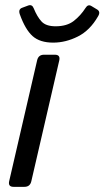

<svg xmlns="http://www.w3.org/2000/svg" viewBox="-20 -725 405 745"><path d="M57.1 -668.9Q49.8 -689 65.9 -694.8L89.4 -703.6Q104.5 -709 110.8 -692.9Q124 -660.2 141.1 -641.6Q158.2 -623 195.8 -623Q239.7 -623 266.4 -643.8Q293 -664.6 312 -694.3Q321.3 -709.5 334.5 -701.7L356.4 -688.5Q371.6 -679.7 360.4 -661.6Q329.1 -606.9 282 -583.3Q234.9 -559.6 186.5 -559.6Q134.8 -559.6 106.4 -585Q78.1 -610.4 57.1 -668.9ZM32.7 0Q10.7 0 15.6 -22L124 -490.7Q128.9 -512.7 150.9 -512.7H192.9Q214.8 -512.7 210 -490.7L101.6 -22Q96.7 0 74.7 0Z"/></svg>

Font: Istok Web
Style: BoldItalic
Weight: 700
Italic angle: -13°
Designer: Andrey V. Panov
Foundry: Andrey V. Panov
Version: Version 1.0.2g